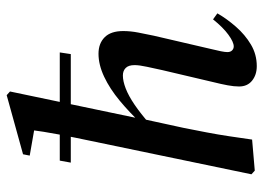

<svg xmlns="http://www.w3.org/2000/svg" viewBox="-127 -648 789 575"><g transform="rotate(-90 267.5 -360.5)"><path d="M357 14Q331 14 313.5 0Q296 -14 296 -39Q296 -54 299.5 -73Q303 -92 309 -116L345 -269Q350 -292 355 -315Q360 -338 360 -352Q360 -370 351.5 -378.5Q343 -387 329 -387Q312 -387 290 -378.5Q268 -370 241.5 -352Q215 -334 183 -306L175 -331H184Q218 -367 253.5 -396.5Q289 -426 325 -443Q361 -460 394 -460Q425 -460 443.5 -441.5Q462 -423 462 -386Q462 -364 457.5 -341Q453 -318 448 -294L408 -122Q404 -106 401.5 -93.5Q399 -81 399 -74Q399 -65 404 -60Q409 -55 416 -55Q429 -55 451 -71Q473 -87 497 -117L515 -104Q499 -76 475 -48.5Q451 -21 421.5 -3.5Q392 14 357 14ZM44 8 33 -2 133 -483Q143 -530 152 -577Q161 -624 167 -671L192 -648L89 -666L93 -686L270 -735L281 -725L200 -338L199 -329L172 -205Q165 -170 158.5 -136Q152 -102 147 -68.5Q142 -35 137 0ZM68 -543 74 -576H398L393 -543Z"/></g></svg>

Font: Source Serif 4 48pt SemiBold
Style: Italic
Weight: 600
Italic angle: -12°
Designer: Frank Grießhammer
Foundry: Adobe Systems Incorporated
Version: Version 4.004;hotconv 1.0.116;makeotfexe 2.5.65601